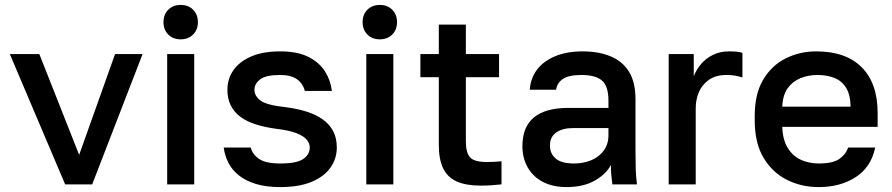

<svg xmlns="http://www.w3.org/2000/svg" viewBox="-20 -750 3630 781"><path d="M245 0 20 -530H140L302 -120L448 -530H560L355 0Z M660 0V-530H770V0ZM715 -590Q684 -590 664.5 -609.5Q645 -629 645 -660Q645 -691 664.5 -710.5Q684 -730 715 -730Q746 -730 765.5 -710.5Q785 -691 785 -660Q785 -629 765.5 -609.5Q746 -590 715 -590Z M1120 11Q1062 11 1020 -2Q978 -15 950.5 -37.5Q923 -60 908.5 -89Q894 -118 890 -150H1000Q1007 -122 1034 -103.5Q1061 -85 1120 -85Q1186 -85 1213 -103Q1240 -121 1240 -150Q1240 -167 1227.5 -182Q1215 -197 1185.5 -208.5Q1156 -220 1104 -226Q1059 -232 1022 -243.5Q985 -255 959 -274Q933 -293 919 -320.5Q905 -348 905 -385Q905 -428 928.5 -463Q952 -498 1000 -519.5Q1048 -541 1120 -541Q1190 -541 1234.5 -518.5Q1279 -496 1302 -459.5Q1325 -423 1330 -380H1220Q1212 -411 1187.5 -428Q1163 -445 1120 -445Q1061 -445 1038 -427Q1015 -409 1015 -385Q1015 -359 1040.5 -340.5Q1066 -322 1142 -314Q1189 -308 1227 -296Q1265 -284 1292.5 -264.5Q1320 -245 1335 -217Q1350 -189 1350 -150Q1350 -105 1324.5 -68.5Q1299 -32 1248 -10.5Q1197 11 1120 11Z M1470 0V-530H1580V0ZM1525 -590Q1494 -590 1474.5 -609.5Q1455 -629 1455 -660Q1455 -691 1474.5 -710.5Q1494 -730 1525 -730Q1556 -730 1575.5 -710.5Q1595 -691 1595 -660Q1595 -629 1575.5 -609.5Q1556 -590 1525 -590Z M1935 5Q1875 5 1837.5 -12Q1800 -29 1782.5 -65.5Q1765 -102 1765 -160V-436H1690V-530H1765V-650H1875V-530H2010V-436H1875V-175Q1875 -128 1892.5 -109.5Q1910 -91 1960 -91Q1990 -91 2020 -94V0Q2001 2 1981 3.5Q1961 5 1935 5Z M2285 11Q2228 11 2187.5 -10.5Q2147 -32 2126 -70Q2105 -108 2105 -155Q2105 -234 2152 -272.5Q2199 -311 2290 -311H2455V-340Q2455 -400 2428.5 -422.5Q2402 -445 2345 -445Q2294 -445 2270 -429Q2246 -413 2242 -385H2135Q2138 -431 2164 -466Q2190 -501 2237.5 -521Q2285 -541 2350 -541Q2415 -541 2463.5 -521Q2512 -501 2538.5 -458.5Q2565 -416 2565 -346V-135Q2565 -93 2566 -61.5Q2567 -30 2571 0H2471Q2468 -23 2466.5 -39Q2465 -55 2465 -79Q2446 -42 2399.5 -15.5Q2353 11 2285 11ZM2315 -85Q2353 -85 2384.5 -98Q2416 -111 2435.5 -137Q2455 -163 2455 -200V-229H2310Q2268 -229 2242.5 -211Q2217 -193 2217 -158Q2217 -125 2240.5 -105Q2264 -85 2315 -85Z M2700 0V-530H2802V-440Q2813 -468 2832.5 -490.5Q2852 -513 2880.5 -527Q2909 -541 2945 -541Q2970 -541 2982.5 -539Q2995 -537 3000 -535V-435Q2983 -440 2969 -442.5Q2955 -445 2935 -445Q2892 -445 2864 -425.5Q2836 -406 2823 -375.5Q2810 -345 2810 -310V0Z M3310 11Q3240 11 3181 -18.5Q3122 -48 3086 -108Q3050 -168 3050 -260V-280Q3050 -368 3084.5 -426Q3119 -484 3176 -512.5Q3233 -541 3300 -541Q3421 -541 3485.5 -476Q3550 -411 3550 -290V-234H3162Q3164 -180 3185 -147Q3206 -114 3239 -99.5Q3272 -85 3310 -85Q3367 -85 3393.5 -103Q3420 -121 3430 -150H3540Q3524 -71 3461.5 -30Q3399 11 3310 11ZM3305 -445Q3268 -445 3236 -432Q3204 -419 3184 -391Q3164 -363 3162 -316H3440Q3439 -366 3421 -394Q3403 -422 3373 -433.5Q3343 -445 3305 -445Z"/></svg>

Font: Golos Text Medium
Style: Regular
Weight: 500
Designer: A.Korolkova, Vitaly Kuzmin
Foundry: ParaType Ltd
Version: Version 2.004